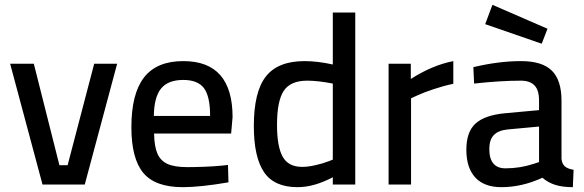

<svg xmlns="http://www.w3.org/2000/svg" viewBox="-20 -764 2418 795"><path d="M22 -500H120L226 -80H260L370 -500H465L331 0H156Z M524 -237Q524 -376 576.5 -443.5Q629 -511 739 -511Q943 -511 943 -279L937 -211H618Q619 -157 632 -127.5Q645 -98 674 -85Q703 -72 756 -72Q787 -72 826 -73.5Q865 -75 896 -78L924 -81L926 -9Q809 11 737 11Q622 11 573 -48.5Q524 -108 524 -237ZM850 -284Q850 -365 824.5 -399Q799 -433 739 -433Q676 -433 647 -397.5Q618 -362 617 -284Z M1031 -242Q1031 -384 1081 -447.5Q1131 -511 1241 -511Q1294 -511 1358 -497V-712H1451V0H1358V-30Q1280 11 1212 11Q1115 11 1073 -51.5Q1031 -114 1031 -242ZM1340 -96 1358 -103V-418Q1296 -430 1252 -430Q1183 -430 1155 -388Q1127 -346 1127 -247Q1127 -157 1150.5 -115Q1174 -73 1231 -73Q1255 -73 1286 -80Q1317 -87 1340 -96Z M1589 -500H1681V-437Q1770 -494 1857 -511V-417Q1818 -409 1776 -395Q1734 -381 1706 -368L1682 -357V0H1589Z M1911 0ZM1911 -144Q1911 -218 1949 -252.5Q1987 -287 2070 -295L2212 -308V-347Q2212 -391 2193 -410.5Q2174 -430 2137 -430Q2053 -430 1943 -418L1940 -486Q2046 -511 2137 -511Q2225 -511 2265 -471.5Q2305 -432 2305 -347V-106Q2307 -86 2318.5 -75.5Q2330 -65 2355 -61L2352 11Q2309 11 2279 1.5Q2249 -8 2226 -28Q2141 11 2056 11Q1985 11 1948 -29Q1911 -69 1911 -144ZM2191 -86 2212 -93V-240L2082 -228Q2043 -224 2024.5 -204.5Q2006 -185 2006 -147Q2006 -67 2073 -67Q2134 -67 2191 -86ZM1989 -664 2019 -744 2247 -645 2223 -583Z"/></svg>

Font: Cairo SemiBold
Style: Regular
Weight: 600
Designer: Mohamed Gaber, the designers of Titillium
Foundry: Kief Type Foundry
Version: Version 2.009; ttfautohint (v1.5.33-1714) -l 8 -r 50 -G 200 